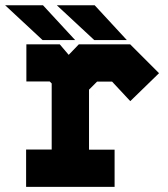

<svg xmlns="http://www.w3.org/2000/svg" viewBox="-44 -708 638 728"><path d="M55 0.5V-141H152V-391.5L144.5 -399H56V-540H182.5L216.5 -500L255 -540H449.5L559 -430.5L450 -324.5L381 -398.5H324L293.5 -368V-140.5H390.5V0.5ZM119 -71H326.5H222V-408L284.5 -470H419.5L464.5 -420L419.5 -470H284.5L222 -408L164 -470H119H164L222.5 -408V-71H119ZM437 -556H313.5L171.5 -688H315ZM342 -590 282 -653H282.5L342.5 -590ZM241 -556H117.5L-24.5 -688H119ZM146 -590 86 -653H86.5L146.5 -590Z"/></svg>

Font: Tourney Black
Style: Regular
Weight: 900
Version: Version 1.015